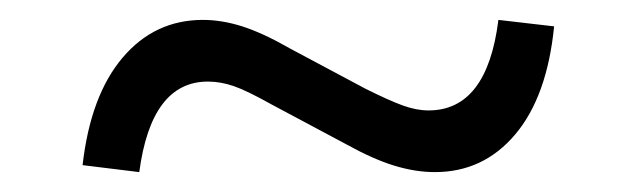

<svg xmlns="http://www.w3.org/2000/svg" viewBox="-20 -474 640 193"><path d="M120 -301 63 -308Q71 -378 103.2 -416Q135.4 -454 184 -454Q203 -454 223.5 -447.5Q244 -441 272 -425L347 -385Q371 -373 384.8 -368Q398.5 -363 410.8 -363Q469.6 -363 481 -454L537 -447.5Q530 -377 498 -339Q466 -301 417.2 -301Q397.5 -301 376.3 -307.5Q355 -314 328 -329L253 -369Q228 -383 214.8 -387.5Q201.7 -392 189 -392Q132.1 -392 120 -301Z"/></svg>

Font: Red Hat Mono VF Light
Style: Regular
Weight: 300
Monospace: yes
Designer: Pentagram, MCKL
Foundry: Pentagram, MCKL
Version: Version 1.023